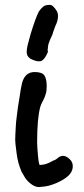

<svg xmlns="http://www.w3.org/2000/svg" viewBox="-20 -741 341 781"><path d="M147 19Q130 23 111.5 11Q93 -1 82 -18L67 -44Q60 -61 55 -79Q50 -97 47.5 -118Q45 -139 43 -154.5Q41 -170 42.5 -194.5Q44 -219 44.5 -231Q45 -243 48.5 -270.5Q52 -298 53 -305.5Q54 -313 59 -342.5Q64 -372 64 -375L69 -400Q80 -448 121 -448Q152 -448 161 -433.5Q170 -419 170 -389Q170 -380 169 -372Q168 -364 165.5 -357Q163 -350 161.5 -345.5Q160 -341 156.5 -334.5Q153 -328 152 -326Q146 -314 144 -307Q131 -260 131 -162Q131 -146 134.5 -108Q138 -70 142 -70Q164 -70 190 -84Q192 -86 200 -89Q208 -92 211 -95Q237 -120 264 -93Q277 -81 276 -62Q275 -43 259 -27Q241 -10 208.5 4Q176 18 147 19ZM89 -523Q87 -539 95.5 -569Q104 -599 105 -604Q125 -669 138 -694Q150 -711 159.5 -716.5Q169 -722 187 -721L194 -717Q216 -697 216 -676.5Q216 -656 205 -635Q194 -605 193 -600Q192 -597 188 -589Q184 -581 183 -578Q182 -575 179 -567Q176 -559 176 -556Q176 -553 174.5 -544Q173 -535 175 -530Q163 -501 150 -494Q137 -487 110 -499Q92 -507 89 -523Z"/></svg>

Font: Excalifont
Style: Regular
Weight: 400
Designer: Your Own Font Foundry (Virgil); Ján Filípek / DizajnDesign (Excalifont, modifications)
Foundry: Your Own Font Foundry (Virgil); Ján Filípek / DizajnDesign (Excalifont, modifications)
Version: Version 1.000;Glyphs 3.2 (3227)